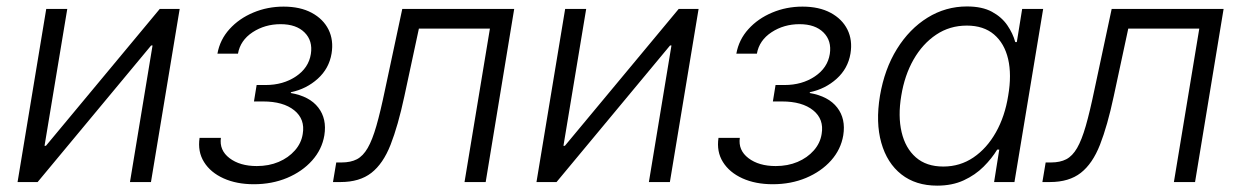

<svg xmlns="http://www.w3.org/2000/svg" viewBox="-20 -567 3866 598"><path d="M450.2 0H384.8L455.1 -425.3H450.7L97.2 0H34.7L124 -539.1H189.5L118.7 -112.8H123L477.5 -539.1H539.6Z M770.5 6.8Q716.8 6.8 676.3 -11.5Q635.7 -29.8 615.5 -62.3Q595.2 -94.7 601.6 -137.7H668Q662.6 -99.1 694.8 -74.5Q727.1 -49.8 779.8 -49.8Q817.4 -49.8 847.9 -62.7Q878.4 -75.7 898.4 -98.4Q918.5 -121.1 922.9 -149.9Q930.7 -195.8 896.5 -223.4Q862.3 -251 799.3 -251H771L779.3 -302.2H807.1Q861.8 -302.2 901.6 -328.9Q941.4 -355.5 948.2 -398.9Q954.6 -439.9 928.7 -465.8Q902.8 -491.7 854 -491.7Q805.2 -491.7 766.8 -466.6Q728.5 -441.4 721.2 -399.9H657.2Q665 -443.4 694.8 -476.3Q724.6 -509.3 768.8 -527.8Q813 -546.4 863.3 -546.4Q915 -546.4 950.9 -527.1Q986.8 -507.8 1003.2 -474.9Q1019.5 -441.9 1012.7 -400.4Q1004.9 -353.5 969.7 -321.8Q934.6 -290 886.2 -279.8L885.7 -277.3Q944.3 -267.1 971.4 -231.9Q998.5 -196.8 990.2 -145.5Q982.9 -101.6 952.1 -67.1Q921.4 -32.7 874.3 -12.9Q827.1 6.8 770.5 6.8Z M1017.1 0 1027.3 -61H1043.9Q1072.3 -61 1091.6 -71Q1110.8 -81.1 1125.2 -106Q1139.6 -130.9 1152.3 -175Q1165 -219.2 1179.2 -287.6L1232.9 -539.1H1581.5L1492.7 0H1426.8L1505.9 -478H1284.7L1239.3 -266.6Q1219.7 -175.3 1196.5 -116.2Q1173.3 -57.1 1136.7 -28.6Q1100.1 0 1040.5 0Z M2066.4 0H2001L2071.3 -425.3H2066.9L1713.4 0H1650.9L1740.2 -539.1H1805.7L1734.9 -112.8H1739.3L2093.8 -539.1H2155.8Z M2386.7 6.8Q2333 6.8 2292.5 -11.5Q2252 -29.8 2231.7 -62.3Q2211.4 -94.7 2217.8 -137.7H2284.2Q2278.8 -99.1 2311 -74.5Q2343.3 -49.8 2396 -49.8Q2433.6 -49.8 2464.1 -62.7Q2494.6 -75.7 2514.6 -98.4Q2534.7 -121.1 2539.1 -149.9Q2546.9 -195.8 2512.7 -223.4Q2478.5 -251 2415.5 -251H2387.2L2395.5 -302.2H2423.3Q2478 -302.2 2517.8 -328.9Q2557.6 -355.5 2564.5 -398.9Q2570.8 -439.9 2544.9 -465.8Q2519 -491.7 2470.2 -491.7Q2421.4 -491.7 2383.1 -466.6Q2344.7 -441.4 2337.4 -399.9H2273.4Q2281.2 -443.4 2311 -476.3Q2340.8 -509.3 2385 -527.8Q2429.2 -546.4 2479.5 -546.4Q2531.2 -546.4 2567.1 -527.1Q2603 -507.8 2619.4 -474.9Q2635.7 -441.9 2628.9 -400.4Q2621.1 -353.5 2585.9 -321.8Q2550.8 -290 2502.4 -279.8L2502 -277.3Q2560.5 -267.1 2587.6 -231.9Q2614.7 -196.8 2606.4 -145.5Q2599.1 -101.6 2568.4 -67.1Q2537.6 -32.7 2490.5 -12.9Q2443.4 6.8 2386.7 6.8Z M2898.9 11.2Q2832 11.2 2787.4 -23.9Q2742.7 -59.1 2724.9 -122.3Q2707 -185.5 2720.7 -268.6Q2734.9 -352.1 2773.7 -414.6Q2812.5 -477.1 2868.9 -512Q2925.3 -546.9 2991.7 -546.9Q3039.1 -546.9 3069.6 -530.3Q3100.1 -513.7 3117.4 -488.3Q3134.8 -462.9 3142.1 -436H3147L3163.6 -539.1H3229L3139.6 0H3076.2L3092.3 -101.1H3085.9Q3069.3 -73.7 3043.5 -47.9Q3017.6 -22 2981.7 -5.4Q2945.8 11.2 2898.9 11.2ZM2918 -48.3Q2970.2 -48.3 3012 -76.7Q3053.7 -105 3081.8 -154.8Q3109.9 -204.6 3120.1 -269Q3131.3 -334 3119.9 -383.1Q3108.4 -432.1 3075.9 -459.7Q3043.5 -487.3 2991.2 -487.3Q2938 -487.3 2895.8 -459Q2853.5 -430.7 2825.4 -381.6Q2797.4 -332.5 2787.1 -269Q2776.4 -205.6 2788.1 -155.5Q2799.8 -105.5 2832.5 -76.9Q2865.2 -48.3 2918 -48.3Z M3226.6 0 3236.8 -61H3253.4Q3281.7 -61 3301 -71Q3320.3 -81.1 3334.7 -106Q3349.1 -130.9 3361.8 -175Q3374.5 -219.2 3388.7 -287.6L3442.4 -539.1H3791L3702.1 0H3636.2L3715.3 -478H3494.1L3448.7 -266.6Q3429.2 -175.3 3406 -116.2Q3382.8 -57.1 3346.2 -28.6Q3309.6 0 3250 0Z"/></svg>

Font: Inter 18pt Light
Style: Italic
Weight: 300
Italic angle: -9.3988°
Designer: Rasmus Andersson
Foundry: rsms
Version: Version 4.001;git-66647c0bb